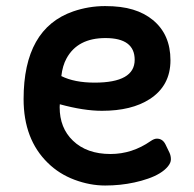

<svg xmlns="http://www.w3.org/2000/svg" viewBox="-20 -583 623 616"><path d="M171.9 -248.5 171.4 -239.3Q171.4 -172.4 213.9 -131.8Q258.3 -88.9 334.5 -88.9Q403.8 -88.9 463.4 -130.4Q474.6 -138.2 483.4 -138.2Q501.5 -138.2 510.7 -120.1L523.9 -92.8Q528.3 -83 528.3 -71.8Q528.3 -60.5 518.3 -48.6Q508.3 -36.6 492.2 -26.9Q476.1 -17.1 454.8 -9.8Q433.6 -2.4 411.1 2.4Q366.2 12.2 317.4 12.2Q268.6 12.2 219 -6.3Q169.4 -24.9 133.3 -60.5Q55.7 -136.2 55.7 -265.1Q55.7 -491.2 214.8 -546.4Q264.6 -563.5 317.1 -563.5Q369.6 -563.5 406.5 -552.2Q443.4 -541 470.2 -519Q526.9 -472.7 526.9 -389.6Q526.9 -308.1 460.4 -265.1Q402.3 -227.5 307.1 -227.5Q248.5 -227.5 171.9 -248.5ZM412.1 -391.1Q412.1 -460.9 318.4 -460.9Q229 -460.9 193.4 -395.5Q180.7 -372.6 176.8 -338.9Q218.8 -317.9 283.7 -317.9Q412.1 -317.9 412.1 -391.1Z"/></svg>

Font: Capriola
Style: Regular
Weight: 400
Designer: Viktoriya Grabowska
Foundry: Viktoriya Grabowska
Version: Version 1.007